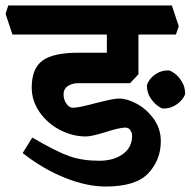

<svg xmlns="http://www.w3.org/2000/svg" viewBox="-45 -661 690 695"><path d="M185.1 -318.8Q185.1 -300.8 195.1 -285.9Q205.1 -271 219.2 -271Q231.4 -271 253.7 -275.9Q275.9 -280.8 298.8 -287.1Q303.7 -288.1 335.9 -296.1Q368.2 -304.2 388.2 -304.2Q415 -304.2 450.4 -285.2Q485.8 -266.1 511.5 -230.5Q537.1 -194.8 537.1 -149.9Q537.1 -82 491.9 -33.9Q446.8 14.2 337.9 14.2Q268.1 14.2 189 -17.8Q109.9 -49.8 37.1 -106.9L71.8 -163.1Q158.7 -112.3 205.8 -95.7Q252.9 -79.1 314.9 -79.1Q365.7 -79.1 399.4 -103Q433.1 -127 433.1 -168.9Q433.1 -181.2 426.5 -190.2Q419.9 -199.2 409.2 -199.2Q388.2 -199.2 337.9 -183.1Q286.1 -167 266.1 -167Q218.3 -167 172.6 -190.4Q127 -213.9 98.4 -254.9Q69.8 -295.9 69.8 -344.2Q69.8 -413.1 108.9 -441.7Q147.9 -470.2 238.8 -470.2H341.8V-536.1H0L-24.9 -610.8L-15.1 -641.1H577.1L602.1 -565.9L591.8 -536.1H456.1V-392.1L425.8 -359.9H238.8Q215.8 -359.9 200.4 -349.4Q185.1 -338.9 185.1 -318.8ZM625 -322.3Q625 -315.4 615 -302.2Q605 -289.1 587.4 -278.6Q569.8 -268.1 545.9 -268.1Q539.1 -268.1 524.4 -279.1Q509.8 -290 498.3 -308.6Q486.8 -327.1 486.8 -351.1Q486.8 -357.9 496.3 -371.6Q505.9 -385.3 523.4 -395.8Q541 -406.2 564.9 -406.2Q571.8 -406.2 586.9 -395.3Q602.1 -384.3 613.5 -365.2Q625 -346.2 625 -322.3Z"/></svg>

Font: Sura
Style: Bold
Weight: 700
Designer: Carolina Giovagnoli
Foundry: Huerta Tipografica
Version: Version 1.002;PS 001.002;hotconv 1.0.70;makeotf.lib2.5.58329